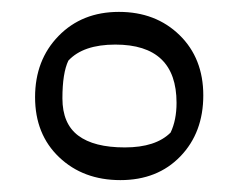

<svg xmlns="http://www.w3.org/2000/svg" viewBox="-20 -727 401 323"><path d="M78.5 -666.5Q118 -707 180 -707Q242 -707 282 -668Q322 -629 322 -566.5Q322 -504 283.5 -464Q245 -424 182.5 -424Q120 -424 79.5 -462.5Q39 -501 39 -563.5Q39 -626 78.5 -666.5ZM267 -504Q277 -525 277 -554Q277 -652 174 -652Q120 -652 95 -625Q85 -604 85 -561.5Q85 -519 111.5 -499Q138 -479 190 -479Q242 -479 267 -504Z"/></svg>

Font: Asul
Style: Regular
Weight: 400
Version: Version 1.001